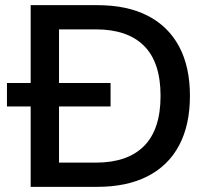

<svg xmlns="http://www.w3.org/2000/svg" viewBox="-20 -725 829 745"><path d="M99 0V-705H358Q473 -705 553 -664Q633 -623 675 -544.5Q717 -466 717 -353Q717 -240 675 -161Q633 -82 552.5 -41Q472 0 358 0ZM209 -94H352Q475 -94 539 -158.5Q603 -223 603 -353Q603 -483 539 -547Q475 -611 352 -611H209ZM7 -312V-403H409V-312Z"/></svg>

Font: Nunito Sans 8pt SemiBold
Style: Regular
Weight: 600
Version: Version 3.101;gftools[0.9.27]